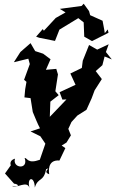

<svg xmlns="http://www.w3.org/2000/svg" viewBox="-20 -792 624 1037"><path d="M41 97 7 145 56 200C81 202 90 220 45 212C70 229 127 178 140 225C122 164 167 156 168 221C186 163 215 194 229 122C266 107 203 135 246 149C244 140 233 69 301 75L333 8L313 -6L339 -22L363 -61L349 -96L366 -133L398 -168L447 -199L475 -261L491 -304L530 -365L497 -408L533 -440L545 -487L584 -471L552 -511L567 -553L505 -524L461 -549L427 -464L422 -425L360 -395L388 -334L302 -294L317 -254L339 -255L249 -161L252 -243L297 -278L279 -299L293 -390L284 -420L228 -415L253 -472L213 -502L170 -516L145 -559L90 -511L55 -456L133 -475L141 -446L110 -361L123 -350L116 -310L112 -266L145 -262L157 -187C170 -157 181 -127 196 -99L145 -82L198 -56L225 -16L195 71C128 95 129 61 113 61C136 127 45 117 61 65C21 76 34 118 71 124ZM546 -613 543 -632 534 -680 467 -710 461 -732 432 -772 421 -760 303 -744 334 -725 281 -695 217 -626 211 -635 175 -594 192 -588 277 -571 301 -632 403 -694 432 -671 435 -594 477 -570 566 -615 562 -633Z"/></svg>

Font: Asimov Aggro
Style: It
Weight: 500
Designer: Google
Version: Version 2.000980; 2014